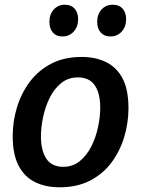

<svg xmlns="http://www.w3.org/2000/svg" viewBox="-20 -785 599 816"><path d="M327 -543Q386 -543 431 -521Q476 -499 501 -451.5Q526 -404 526 -325Q526 -263 508 -203Q490 -143 454 -94.5Q418 -46 363 -17.5Q308 11 233 11Q174 11 129 -11Q84 -33 59 -81Q34 -129 34 -206Q34 -269 52 -328.5Q70 -388 106 -436.5Q142 -485 197 -514Q252 -543 327 -543ZM311 -456Q269 -456 239 -431Q209 -406 190.5 -368Q172 -330 163 -286.5Q154 -243 154 -206Q154 -145 177 -110.5Q200 -76 249 -76Q290 -76 320 -101Q350 -126 369 -164.5Q388 -203 397 -246.5Q406 -290 406 -327Q406 -388 383 -422Q360 -456 311 -456ZM245 -630Q219 -630 204.5 -647Q190 -664 190 -692Q190 -724 208.5 -744.5Q227 -765 256 -765Q282 -765 297 -748.5Q312 -732 312 -703Q312 -671 293 -650.5Q274 -630 245 -630ZM449 -630Q423 -630 408 -647Q393 -664 393 -692Q393 -724 411.5 -744.5Q430 -765 460 -765Q486 -765 501 -748.5Q516 -732 516 -703Q516 -671 497 -650.5Q478 -630 449 -630Z"/></svg>

Font: Bitter Thin SemiBold
Style: Italic
Weight: 600
Italic angle: -9°
Version: Version 2.002